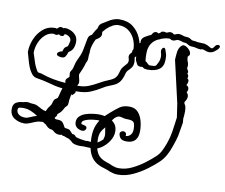

<svg xmlns="http://www.w3.org/2000/svg" viewBox="-101 -809 1423 1213"><g transform="rotate(10 610.5 -203.0)"><path d="M541 146Q540 146 538 146Q536 146 532 145Q522 145 510.5 144.5Q499 144 487 143Q481 143 475 143.5Q469 144 462 144Q444 144 427.5 139.5Q411 135 401 122Q397 120 393 117.5Q389 115 386 112Q377 110 368.5 106.5Q360 103 352 100Q348 100 344.5 99.5Q341 99 337 95L336 94L334 95Q332 96 329.5 96.5Q327 97 322 97Q300 97 287 85Q274 73 266 73Q256 73 245 65.5Q234 58 226 48Q223 46 220 44.5Q217 43 214 41L206 35Q203 36 200 36Q197 36 195 36Q177 36 159.5 43Q142 50 124.5 57.5Q107 65 89 65Q55 65 26 46.5Q-3 28 -3 -12Q-3 -43 16.5 -54Q36 -65 61 -66Q62 -67 64 -67Q69 -68 75 -69.5Q81 -71 85 -71Q97 -71 103 -69Q109 -67 119 -67Q138 -67 152.5 -60Q167 -53 181 -45Q195 -37 211 -35Q215 -44 219 -52Q223 -60 227 -64Q240 -80 242.5 -91Q245 -102 249 -111Q253 -120 271 -130Q276 -143 280 -161Q284 -179 290 -195Q262 -198 240.5 -203Q219 -208 191.5 -215.5Q164 -223 117 -231Q99 -234 85.5 -251Q72 -268 63 -291Q54 -314 48 -337Q42 -360 37 -376Q35 -380 35 -385Q35 -424 51.5 -465Q68 -506 100.5 -534.5Q133 -563 179 -563Q182 -563 185 -562Q188 -561 190 -560L193 -563Q198 -568 203 -571.5Q208 -575 215 -575Q223 -575 230 -570Q236 -573 243 -573Q259 -573 277.5 -565Q296 -557 310 -541Q324 -525 324 -499Q324 -475 316 -457Q308 -439 288 -428Q282 -410 275 -398.5Q268 -387 251 -387Q248 -387 244.5 -387.5Q241 -388 236 -389Q218 -393 218 -403Q218 -411 229 -418Q240 -425 249 -424V-426Q255 -445 258 -449Q261 -453 277 -463Q279 -465 281 -473.5Q283 -482 285 -490Q287 -498 287 -499Q287 -515 273.5 -525Q260 -535 244 -535Q243 -520 226 -520Q215 -520 210 -528Q207 -526 202 -523.5Q197 -521 191 -521Q187 -521 183.5 -522.5Q180 -524 177 -525Q147 -525 123 -504Q99 -483 85.5 -451Q72 -419 72 -385Q81 -355 91 -325.5Q101 -296 118 -270Q125 -266 133.5 -265.5Q142 -265 149 -262Q185 -249 224 -242Q263 -235 303 -232Q300 -237 300 -243Q300 -255 307 -261Q314 -267 321 -274Q321 -282 320 -288Q319 -294 319 -298Q319 -303 321.5 -309Q324 -315 331 -325Q334 -329 339 -352Q344 -375 353 -392Q368 -422 373 -440.5Q378 -459 381 -478.5Q384 -498 391 -531Q394 -545 400.5 -551Q407 -557 415 -561Q427 -586 443 -608Q445 -623 453 -632.5Q461 -642 486 -655Q488 -657 490 -658Q492 -659 494 -660Q511 -672 530.5 -679.5Q550 -687 571 -687Q624 -687 658 -660.5Q692 -634 709 -593.5Q726 -553 726 -512V-510Q726 -508 725.5 -505.5Q725 -503 721 -499L725 -489Q722 -481 714.5 -475.5Q707 -470 705 -465Q707 -458 708 -451.5Q709 -445 709 -438Q709 -416 700 -403Q691 -390 680.5 -380.5Q670 -371 666 -356Q657 -321 644 -303.5Q631 -286 614 -277.5Q597 -269 577.5 -262Q558 -255 535 -240Q503 -220 468.5 -206Q434 -192 388 -192H376V-189Q376 -180 368.5 -173.5Q361 -167 355 -161Q355 -163 354.5 -163.5Q354 -164 355 -165Q352 -168 352 -171Q346 -140 345 -129Q344 -118 344 -110Q344 -99 339.5 -93Q335 -87 327 -80Q317 -59 307.5 -48Q298 -37 286 -29Q287 -28 287 -25Q287 -21 283 -15Q279 -9 274 -4L276 1Q282 6 293 5Q304 4 316.5 8.5Q329 13 341 37Q343 40 344.5 43Q346 46 348 48Q365 52 372.5 52.5Q380 53 393 69L397 74Q400 75 401 78Q419 78 427 93Q441 98 458 101Q475 104 491 106Q494 106 497.5 105.5Q501 105 504 105Q508 105 516 106Q524 107 531 108Q535 108 538.5 108.5Q542 109 545 109H549Q562 107 576 98Q590 89 601 77Q601 74 603 68Q606 60 606 51Q606 39 603 25.5Q600 12 600 1Q591 -1 584 -10Q579 -16 579 -26V-27H570Q561 -27 555 -35Q553 -35 550.5 -35.5Q548 -36 546 -36Q539 -36 523 -34.5Q507 -33 489 -29Q471 -25 458.5 -18Q446 -11 446 0Q446 2 446.5 3.5Q447 5 447 5Q452 8 457 8.5Q462 9 467 11Q483 14 483 27Q483 34 476.5 40.5Q470 47 458 47Q447 47 431 39Q409 26 409 0Q409 -23 424 -37.5Q439 -52 461 -59.5Q483 -67 506.5 -70Q530 -73 546 -73Q561 -73 581.5 -69.5Q602 -66 621 -56.5Q640 -47 653 -29.5Q666 -12 666 17Q666 47 647 77Q628 107 599.5 126.5Q571 146 541 146ZM388 -228Q423 -228 452.5 -240Q482 -252 510.5 -268.5Q539 -285 569 -297Q597 -308 608 -319.5Q619 -331 623 -344.5Q627 -358 631.5 -372.5Q636 -387 651 -403Q659 -411 665.5 -419Q672 -427 672 -438Q672 -447 669.5 -453.5Q667 -460 667 -467Q667 -473 670 -479Q673 -485 681 -493L684 -496Q683 -497 683 -500Q683 -505 685.5 -510Q688 -515 689 -518Q688 -552 674 -582Q660 -612 634 -631Q608 -650 571 -650Q553 -650 533 -640Q530 -638 527 -635.5Q524 -633 519 -631L515 -629Q494 -613 476 -590Q476 -586 476.5 -582Q477 -578 477 -573Q477 -566 471 -557Q465 -548 443 -535Q433 -515 426.5 -494.5Q420 -474 420 -455V-453Q422 -450 420 -447Q417 -427 417.5 -411Q418 -395 408 -379Q403 -359 395.5 -340.5Q388 -322 380 -305Q376 -298 381.5 -280.5Q387 -263 387 -252Q387 -238 378 -229ZM89 28Q103 28 122 19Q141 10 162 4Q141 -10 118 -20Q95 -30 66 -30Q56 -30 45 -28Q34 -26 34 -12Q34 5 48.5 16.5Q63 28 89 28ZM803 -405Q799 -405 795.5 -405Q792 -405 788 -406H785Q778 -406 770 -412Q766 -414 762 -417Q760 -416 758 -415.5Q756 -415 754 -415Q735 -415 729 -425.5Q723 -436 717 -449Q715 -459 714.5 -464.5Q714 -470 714 -474Q700 -481 700 -496Q700 -511 715 -519Q704 -528 704 -539Q704 -556 726 -563Q725 -565 725 -568Q725 -571 725 -573Q725 -593 746.5 -606Q768 -619 784 -625Q789 -635 795.5 -641.5Q802 -648 811 -648Q819 -648 828 -642Q838 -647 842 -653Q846 -659 861 -659Q865 -659 868 -657.5Q871 -656 874 -656Q881 -656 887 -659.5Q893 -663 900 -663Q914 -663 923 -654L924 -653H929Q935 -655 941.5 -658Q948 -661 955 -661Q969 -661 980.5 -656Q992 -651 1005 -651Q1022 -651 1032.5 -643Q1043 -635 1051 -635Q1059 -635 1065.5 -634Q1072 -633 1079 -631Q1088 -630 1097.5 -630Q1107 -630 1116 -629H1120Q1127 -629 1130 -627Q1135 -626 1140 -624Q1145 -622 1149 -620L1158 -615Q1169 -608 1173 -608Q1181 -608 1185.5 -615Q1190 -622 1194 -627Q1202 -636 1212 -636Q1224 -636 1224 -625Q1224 -620 1218 -612Q1211 -604 1196 -592.5Q1181 -581 1162 -581Q1153 -581 1145.5 -583.5Q1138 -586 1130 -589L1119 -592Q1116 -592 1113.5 -590.5Q1111 -589 1107 -589Q1093 -589 1079 -593Q1065 -597 1051 -597Q1035 -597 1023.5 -605Q1012 -613 1005 -613Q992 -613 979.5 -618Q967 -623 953 -623Q945 -620 938 -617Q931 -614 924 -614Q915 -614 904 -622H903Q889 -622 875 -619Q861 -616 849 -611Q842 -606 833 -604Q805 -591 789.5 -566.5Q774 -542 774 -504Q774 -491 774.5 -478Q775 -465 778 -454Q787 -451 794 -441Q799 -439 802 -434H818Q824 -434 830.5 -434.5Q837 -435 841 -436Q846 -438 849.5 -443Q853 -448 859 -461Q868 -478 868 -501Q868 -515 864 -524Q863 -527 862.5 -530Q862 -533 862 -536Q862 -546 867 -552.5Q872 -559 877 -559Q884 -559 888 -549Q896 -527 898 -518Q900 -509 900 -487Q900 -444 874 -424.5Q848 -405 803 -405ZM729 281Q713 281 700.5 278Q688 275 677 271Q667 267 657.5 263Q648 259 637 256Q576 240 550 197Q524 154 524 79Q524 33 536.5 1.5Q549 -30 569.5 -53.5Q590 -77 615 -98Q642 -121 665 -138Q688 -155 728 -155Q763 -155 783 -133Q803 -111 811.5 -78.5Q820 -46 820 -15Q820 65 747 65Q725 65 713 57.5Q701 50 696 30Q693 19 700 12Q707 5 716 5Q723 5 729 9Q735 13 736 21Q737 24 736.5 26.5Q736 29 735 32Q755 31 766.5 17.5Q778 4 778 -18Q778 -50 769.5 -62Q761 -74 729 -74Q709 -74 697.5 -78Q686 -82 676 -82Q665 -82 651 -71Q637 -59 623.5 -34Q610 -9 596 5Q583 18 574.5 35.5Q566 53 566 82Q566 140 584.5 171.5Q603 203 646 216Q657 219 666 223Q675 227 684 231Q694 235 704.5 237.5Q715 240 729 240Q771 240 813 219.5Q855 199 891 171.5Q927 144 949 123Q968 105 979 83Q990 61 1000 34Q1009 8 1013.5 -10Q1018 -28 1021 -46Q1024 -63 1026.5 -84.5Q1029 -106 1034 -139L1021 -227L959 -497Q960 -513 961 -527Q962 -541 964 -553Q967 -566 973 -576.5Q979 -587 990 -594Q992 -596 998 -596Q1006 -596 1015 -590.5Q1024 -585 1032 -577Q1046 -563 1046 -548Q1046 -540 1041 -537Q1040 -536 1038 -534Q1036 -532 1035 -530Q1034 -513 1041 -496.5Q1048 -480 1044 -460Q1043 -453 1048.5 -447.5Q1054 -442 1054 -434Q1054 -430 1051 -424Q1059 -416 1059 -407Q1059 -401 1056 -395Q1066 -388 1066 -379Q1066 -370 1063.5 -364.5Q1061 -359 1058 -351Q1074 -345 1074 -327Q1074 -318 1067 -307L1068 -306Q1079 -295 1079 -281Q1079 -271 1074.5 -261Q1070 -251 1064 -243L1066 -234V-233Q1073 -226 1075.5 -213Q1078 -200 1078 -185Q1078 -163 1075 -139L1077 -114Q1071 -80 1068 -60Q1065 -40 1062 -25.5Q1059 -11 1053.5 5.5Q1048 22 1039 48Q1028 80 1013.5 105.5Q999 131 978 152Q953 176 912.5 206.5Q872 237 824.5 259Q777 281 729 281Z"/></g></svg>

Font: RU Serius
Style: Regular
Weight: 400
Designer: Robert E. Leuschke
Foundry: Robert E. Leuschke
Version: Version 1.011; ttfautohint (v1.8.3)